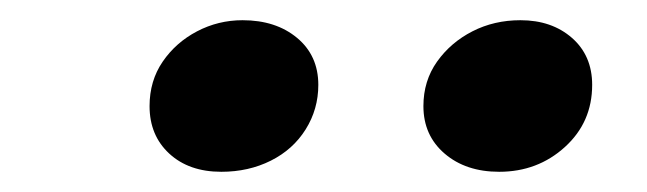

<svg xmlns="http://www.w3.org/2000/svg" viewBox="-20 -846 640 190"><path d="M474 -676Q441 -676 420 -694Q399 -712 399 -741Q399 -766 412.5 -785Q426 -804 447.5 -815Q469 -826 495 -826Q526 -826 546 -808.5Q566 -791 566 -762Q566 -725 539 -700.5Q512 -676 474 -676ZM199 -676Q167 -676 147.5 -694Q128 -712 128 -741Q128 -766 141 -785Q154 -804 175 -815Q196 -826 220 -826Q253 -826 274 -808.5Q295 -791 295 -762Q295 -738 282.5 -718Q270 -698 248 -687Q226 -676 199 -676Z"/></svg>

Font: Lemonada Medium
Style: Regular
Weight: 500
Designer: Mohamed Gaber (Arabic), Eduardo Tunni (Latin)
Foundry: Kief Type Foundry
Version: Version 4.004; ttfautohint (v1.8.2)